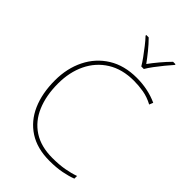

<svg xmlns="http://www.w3.org/2000/svg" viewBox="-277 -1054 1169 1169"><g transform="rotate(45 307.0 -469.5)"><path d="M405 -699Q305 -699 234.5 -655Q164 -611 127 -534.5Q90 -458 90 -360Q90 -257 123 -179Q156 -101 222 -58Q288 -15 386 -15Q444 -15 489 -23Q534 -31 570 -44V-21Q537 -8 491 1Q445 10 386 10Q280 10 208 -36.5Q136 -83 99.5 -166Q63 -249 63 -360Q63 -464 104 -546.5Q145 -629 221.5 -676.5Q298 -724 405 -724Q502 -724 583 -687L573 -662Q530 -685 488 -692Q446 -699 405 -699ZM375 -792Q363 -813 343 -840.5Q323 -868 301.5 -895.5Q280 -923 261 -943V-949H282Q310 -921 337.5 -887Q365 -853 386 -824Q407 -853 435.5 -887Q464 -921 492 -949H513V-943Q495 -923 472.5 -895.5Q450 -868 429.5 -840.5Q409 -813 397 -792Z"/></g></svg>

Font: Noto Sans Bengali Thin
Style: Regular
Weight: 100
Designer: Jelle Bosma - Monotype Design Team
Foundry: Monotype Imaging Inc.
Version: Version 2.003; ttfautohint (v1.8.4.7-5d5b)